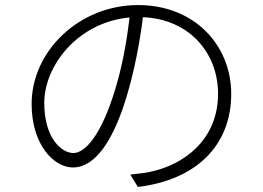

<svg xmlns="http://www.w3.org/2000/svg" viewBox="-20 -722 1040 759"><path d="M525 17C751 -10 894 -143 894 -351C894 -542 750 -702 526 -702C292 -702 105 -519 105 -311C105 -150 193 -60 268 -60C450 -60 527 -505 545 -654C733 -646 842 -508 842 -352C842 -166 703 -70 575 -43C554 -38 523 -35 495 -32ZM436 -371C380 -184 315 -117 270 -117C225 -117 155 -174 155 -315C155 -463 288 -634 492 -653C481 -557 463 -459 436 -371Z"/></svg>

Font: Spoqa Han Sans Neo Light
Style: Regular
Weight: 300
Designer: [Spoqa Han Sans Neo] Dong-huui Kim  Younghwa Kang  Yujin Lee  [Noto Sans] Ryoko NISHIZUKA  (kana & ideographs); Paul D. 
Foundry: Spoqa (http://www.spoqa-han-sans.com)
Version: Version 1.000